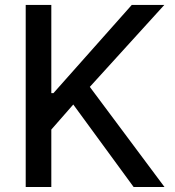

<svg xmlns="http://www.w3.org/2000/svg" viewBox="-20 -747 700 767"><path d="M185 0V-229.4L272.7 -329.5L513.8 0H637.1L338.8 -399.9L636.4 -727.3H506.4L193.5 -375H185V-727.3H82.7V0Z"/></svg>

Font: Inter 465
Style: Regular
Weight: 400
Designer: Rasmus Andersson
Foundry: rsms
Version: Version 3.019;Glyphs 3.1.2 (3151)